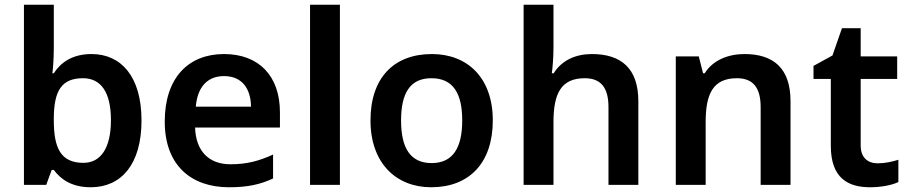

<svg xmlns="http://www.w3.org/2000/svg" viewBox="-20 -780 3838 810"><path d="M207 -580V-760H81V0H175L198 -63H207C236 -24 282 10 363 10C491 10 577 -86 577 -272C577 -456 492 -552 366 -552C285 -552 236 -516 207 -471H201C204 -493 207 -537 207 -580ZM330 -450C406 -450 448 -391 448 -273C448 -157 406 -93 332 -93C236 -93 207 -156 207 -272V-283C208 -396 239 -450 330 -450Z M925 -552C775 -552 675 -452 675 -267C675 -82 787 10 946 10C1026 10 1078 -2 1132 -27V-128C1073 -101 1022 -87 952 -87C860 -87 806 -144 803 -242H1161V-306C1161 -461 1071 -552 925 -552ZM925 -459C1002 -459 1038 -405 1039 -330H806C813 -415 857 -459 925 -459Z M1414 0V-760H1288V0Z M2059 -272C2059 -452 1952 -552 1802 -552C1642 -552 1543 -452 1543 -272C1543 -92 1651 10 1799 10C1959 10 2059 -92 2059 -272ZM1672 -272C1672 -387 1710 -450 1800 -450C1891 -450 1930 -387 1930 -272C1930 -157 1891 -92 1801 -92C1710 -92 1672 -157 1672 -272Z M2315 -579V-760H2189V0H2315V-265C2315 -384 2346 -450 2447 -450C2516 -450 2547 -409 2547 -328V0H2673V-353C2673 -492 2600 -552 2477 -552C2409 -552 2350 -526 2316 -471H2308C2311 -491 2315 -536 2315 -579Z M3121 -552C3053 -552 2988 -527 2953 -471H2946L2928 -542H2831V0H2957V-265C2957 -384 2988 -450 3089 -450C3158 -450 3189 -409 3189 -328V0H3315V-353C3315 -493 3242 -552 3121 -552Z M3683 -91C3641 -91 3611 -115 3611 -166V-447H3765V-542H3611V-661H3532L3492 -546L3412 -502V-447H3485V-165C3485 -28 3558 10 3651 10C3698 10 3743 1 3770 -12V-106C3745 -98 3714 -91 3683 -91Z"/></svg>

Font: Noto Sans Sinhala SemiBold
Style: Regular
Weight: 600
Designer: Jelle Bosma - Monotype Design Team
Foundry: Monotype Imaging Inc.
Version: Version 2.006